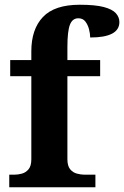

<svg xmlns="http://www.w3.org/2000/svg" viewBox="-20 -789 523 809"><path d="M19 0V-53H41Q56 -53 72.5 -57.5Q89 -62 100.5 -76Q112 -90 112 -118V-468H23V-536H112V-573Q112 -666 161 -717.5Q210 -769 316 -769Q381 -769 417 -759.5Q453 -750 468 -733.5Q483 -717 483 -696Q483 -631 360 -631Q360 -647 355 -666Q350 -685 339.5 -698.5Q329 -712 310 -712Q285 -712 274.5 -684.5Q264 -657 264 -591V-536H402V-468H264V-118Q264 -90 275.5 -76Q287 -62 304 -57.5Q321 -53 335 -53H382V0Z"/></svg>

Font: Noto Serif Yezidi
Style: Bold
Weight: 700
Designer: Dalton Maag Ltd
Foundry: Dalton Maag Ltd
Version: Version 1.001; ttfautohint (v1.8.4.7-5d5b)